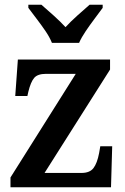

<svg xmlns="http://www.w3.org/2000/svg" viewBox="-20 -786 526 806"><path d="M24 0V-41L298 -476H173Q138 -476 123.5 -459Q109 -442 99 -401L95 -383H44L55 -536H442V-494L167 -60H322Q357 -60 372.5 -80.5Q388 -101 396 -143L401 -172H451L446 0ZM198 -606Q189 -629 171 -655.5Q153 -682 133 -708Q113 -734 99 -753V-766H154Q176 -747 205 -721Q234 -695 255 -672Q276 -695 305 -721Q334 -747 356 -766H411V-753Q397 -734 377.5 -708Q358 -682 340 -655.5Q322 -629 312 -606Z"/></svg>

Font: Noto Serif Ethiopic SemiCondensed SemiBold
Style: Regular
Weight: 600
Width: 4
Designer: Monotype Design Team
Foundry: Monotype Imaging Inc.
Version: Version 2.102; ttfautohint (v1.8.4.7-5d5b)